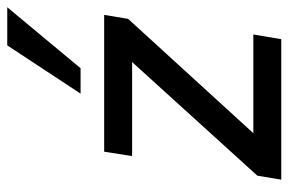

<svg xmlns="http://www.w3.org/2000/svg" viewBox="-153 -642 795 529"><g transform="rotate(-90 244.5 -377.5)"><path d="M14 0 25 -66 338 -411H79L91 -488H468L457 -422L142 -77H414L401 0ZM251 -553 384 -755H489L321 -553Z"/></g></svg>

Font: Nunito Sans SemiBold
Style: Italic
Weight: 600
Italic angle: -9°
Designer: Vernon Adams
Foundry: Vernon Adams
Version: Version 3.006; ttfautohint (v1.8.3)